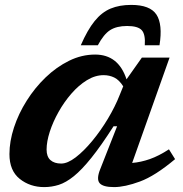

<svg xmlns="http://www.w3.org/2000/svg" viewBox="-20 -751 745 783"><path d="M388.5 -60.5 457.5 -236H443Q392.5 -157 353 -107.8Q313.5 -58.5 281.2 -32.5Q249 -6.5 219.8 2.8Q190.5 12 160.5 12Q102.5 12 60.5 -21.5Q18.5 -55 18.5 -122.5Q18.5 -174.5 37 -231Q55.5 -287.5 88.8 -340.2Q122 -393 166.2 -435.5Q210.5 -478 261.8 -503.2Q313 -528.5 368 -528.5Q463 -528.5 496 -427.5L558.5 -516H671.5L519 -86.5Q554.5 -89.5 591 -102.2Q627.5 -115 669 -142L694 -102Q612.5 -33.5 550.8 -10.8Q489 12 445 12Q400 12 386.2 -4.2Q372.5 -20.5 388.5 -60.5ZM170 -141Q170 -112 185.8 -98Q201.5 -84 229.5 -84Q255.5 -84 288.5 -109.2Q321.5 -134.5 355.8 -175.8Q390 -217 419.8 -266.5Q449.5 -316 468.5 -364.5L482.5 -399Q466 -425 446 -434.8Q426 -444.5 402.5 -444.5Q368 -444.5 334.2 -423.8Q300.5 -403 271 -369Q241.5 -335 218.8 -294.5Q196 -254 183 -213.8Q170 -173.5 170 -141ZM498.5 -645Q455.5 -645 429.2 -628.2Q403 -611.5 379 -566.5H309.5Q337 -629.5 366 -665.2Q395 -701 431 -716Q467 -731 515 -731Q592 -731 618 -691.5Q644 -652 630.5 -566.5H570.5Q573.5 -611.5 557.8 -628.2Q542 -645 498.5 -645Z"/></svg>

Font: Newsreader Caption SemiBold
Style: Italic
Weight: 600
Italic angle: -17°
Designer: Hugues Gentile
Foundry: Production Type
Version: Version 1.001